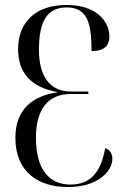

<svg xmlns="http://www.w3.org/2000/svg" viewBox="-20 -744 503 774"><path d="M254 10C379 10 433 -57 433 -104C433 -127 421 -141 404 -147C387 -47 342 0 264 0C181 0 125 -57 125 -189C125 -303 173 -365 265 -365H336V-375H266C181 -375 137 -436 137 -543C137 -654 167 -714 249 -714C334 -714 349 -648 349 -538C397 -538 421 -558 421 -596C421 -657 370 -724 248 -724C124 -724 53 -655 53 -546C53 -450 104 -392 215 -372C120 -360 42 -310 42 -188C42 -53 132 10 254 10Z"/></svg>

Font: Noto Serif Display ExtraCondensed
Style: Regular
Weight: 400
Width: 2
Designer: Monotype Design Team
Foundry: Monotype Imaging Inc.
Version: Version 2.009